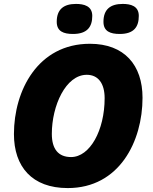

<svg xmlns="http://www.w3.org/2000/svg" viewBox="-20 -948 777 978"><path d="M590 -775C663 -775 687 -812 687 -867C687 -918 645 -928 605 -928C543 -928 507 -901 507 -837C507 -788 542 -775 590 -775ZM352 -775C425 -775 450 -812 450 -867C450 -918 407 -928 367 -928C305 -928 269 -901 269 -837C269 -788 304 -775 352 -775ZM325 10C588 10 706 -228 706 -450C706 -616 614 -725 438 -725C173 -725 51 -487 51 -265C51 -99 143 10 325 10ZM342 -148C277 -148 244 -189 244 -266C244 -410 315 -567 422 -567C481 -567 513 -522 513 -448C513 -284 438 -148 342 -148Z"/></svg>

Font: Noto Sans Black
Style: Italic
Weight: 900
Italic angle: -12°
Designer: Monotype Design Team
Foundry: Monotype Imaging Inc.
Version: Version 2.013